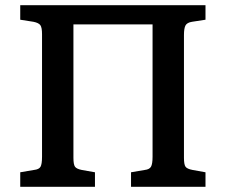

<svg xmlns="http://www.w3.org/2000/svg" viewBox="-20 -720 870 740"><path d="M58 0V-56L111 -65Q130 -67 136 -77Q142 -87 142 -116V-588Q142 -614 135.5 -623Q129 -632 109 -636L58 -644V-700H772V-644L720 -636Q701 -633 695 -622Q689 -611 689 -585V-112Q689 -86 695 -77.5Q701 -69 722 -65L772 -56V0H485V-56L538 -65Q556 -67 562 -77.5Q568 -88 568 -116V-626H263V-112Q263 -86 269 -77.5Q275 -69 295 -65L346 -56V0Z"/></svg>

Font: Literata 12pt Medium
Style: Regular
Weight: 500
Designer: Latin by Veronika Burian and Jose Scaglione. Greek by Irene Vlachou. Cyrillic by Vera Evstafieva.
Foundry: TypeTogether
Version: Version 3.002